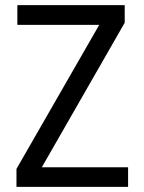

<svg xmlns="http://www.w3.org/2000/svg" viewBox="-20 -731 562 751"><path d="M481 -76.7V0H44.4V-70.3L368.2 -633.8H47.9V-710.9H467.8V-642.1L143.6 -76.7Z"/></svg>

Font: RobotoCondensed-Regular
Style: Regular
Weight: 400
Designer: Google
Version: Version 2.001201; 2014